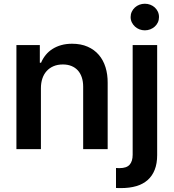

<svg xmlns="http://www.w3.org/2000/svg" viewBox="-20 -782 910 1007"><path d="M66.1 -545.5H188.9V-452.8H195.3Q204.9 -475.5 220 -494Q235.1 -512.4 255.7 -525.4Q276.3 -538.4 301.8 -545.5Q327.4 -552.6 358 -552.6Q404.5 -552.6 439.6 -537.1Q474.8 -521.7 498.2 -494.3Q521.7 -467 533.4 -429.3Q545.1 -391.7 544.7 -347.3V0H416.2V-327.4Q416.2 -354.8 408.9 -376.4Q401.6 -398.1 388 -413Q374.3 -427.9 354.6 -435.9Q334.9 -443.9 310 -443.9Q282 -443.9 260.5 -434.7Q239 -425.4 224.3 -408.9Q209.5 -392.4 202.1 -369.7Q194.6 -346.9 194.6 -319.6V0H66.1ZM606.9 99.8Q643.8 99.8 659.8 81.9Q675.8 63.9 675.8 29.5V-545.5H804.3V31.2Q804.3 75.6 791.5 108.1Q778.8 140.6 754.6 162.1Q730.5 183.6 695.1 194.1Q659.8 204.5 614.7 204.5Q608 204.5 601.7 204.4Q595.5 204.2 588.4 203.8V99.1Q593.8 99.4 598 99.6Q602.3 99.8 606.9 99.8ZM665.1 -692.5Q665.1 -707.7 671.2 -720.5Q677.2 -733.3 687.5 -742.7Q697.8 -752.1 711.3 -757.3Q724.8 -762.4 739.7 -762.4Q754.6 -762.4 768.1 -757.3Q781.6 -752.1 791.7 -742.9Q801.8 -733.7 807.9 -720.9Q813.9 -708.1 813.9 -692.5Q813.9 -677.2 807.9 -664.4Q801.8 -651.6 791.5 -642.4Q781.2 -633.2 767.8 -628Q754.3 -622.9 739.7 -622.9Q725.1 -622.9 711.6 -628Q698.2 -633.2 687.9 -642.6Q677.6 -652 671.3 -664.8Q665.1 -677.6 665.1 -692.5Z"/></svg>

Font: Inter P Semi Bold
Style: Regular
Weight: 600
Designer: Rasmus Andersson
Foundry: rsms
Version: Version 3.018;git-588b23468